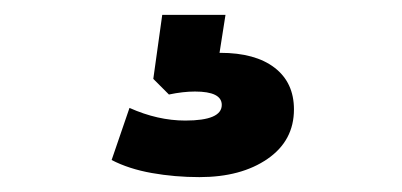

<svg xmlns="http://www.w3.org/2000/svg" viewBox="-20 -40 540 258"><path d="M248 198Q215 198 184 192.5Q153 187 130 175L154 105Q192 122 229 122Q278 122 278 101Q278 83 242 83Q226 83 207 87L186 66L198 -20H283L275 31H276Q323 31 349 51Q375 71 375 107Q375 149 339.5 173.5Q304 198 248 198Z"/></svg>

Font: Nunito Sans Black
Style: Regular
Weight: 900
Designer: Vernon Adams
Foundry: Vernon Adams
Version: Version 3.006; ttfautohint (v1.8.3)